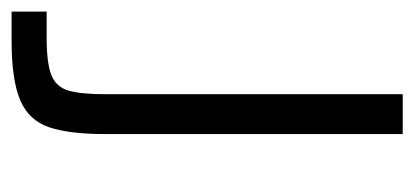

<svg xmlns="http://www.w3.org/2000/svg" viewBox="-262 -328 698 323"><g transform="rotate(90 86.5 -167.0)"><path d="M-55 162V103H-10Q32 103 52 95Q72 87 78 66Q84 45 84 4V-496H151V6Q151 65 139.5 99Q128 133 94 147.5Q60 162 -6 162Z"/></g></svg>

Font: Atkinson Hyperlegible Next Light
Style: Regular
Weight: 300
Designer: Elliott Scott, Megan Eiswerth, Linus Boman, Theodore Petrosky, Letters from Sweden
Foundry: Applied Design Works, Letters from Sweden
Version: Version 2.001